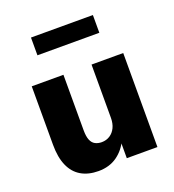

<svg xmlns="http://www.w3.org/2000/svg" viewBox="-123 -747 776 854"><g transform="rotate(-20 265.5 -319.5)"><path d="M199 11Q151 11 117 -9Q83 -29 65.5 -69Q48 -109 48 -168V-445H198V-182Q198 -153 205 -136Q212 -119 225.5 -112Q239 -105 256 -105Q278 -105 295 -116Q312 -127 321.5 -146.5Q331 -166 331 -193V-445H481V0H336V-86H344Q325 -42 288 -15.5Q251 11 199 11ZM119 -566V-650H412V-566Z"/></g></svg>

Font: Nunito Sans 12pt ExtraLight
Style: Weight 830 Width 84 Optical size 12.0 YTLC 445
Weight: 830
Width: 4
Designer: Vernon Adams
Foundry: Vernon Adams
Version: Version 3.101;gftools[0.9.27]